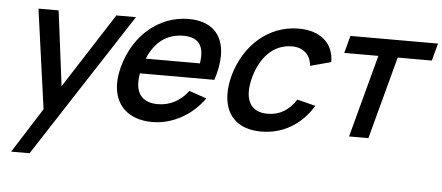

<svg xmlns="http://www.w3.org/2000/svg" viewBox="-52 -674 2382 1034"><g transform="rotate(5 1139.0 -157.5)"><path d="M539 -540 278.3 -134.5 227 -540H118L192.5 -2.5L38.5 240H138L645 -540Z M692.6 -240.5H1095.1C1111.1 -289.8 1118.9 -334.5 1118.9 -373.6C1118.9 -487.8 1052.3 -555 929.4 -555C771.4 -555 634.7 -442.5 587.3 -265.5C578.9 -234 574.8 -204.5 574.8 -177.2C574.8 -59.7 650.6 15 781.6 15C886.1 15 992.5 -40.5 1060.4 -137L966.6 -169.5C925.2 -114 868 -83.5 803 -83.5C727 -83.5 688.1 -122.9 688.1 -194.5C688.1 -208.6 689.6 -224 692.6 -240.5ZM908.6 -462.5C978.9 -462.5 1013.3 -430.2 1013.3 -362.3C1013.3 -350 1012.2 -336.6 1009.9 -322H716.9C755 -413.5 819.6 -462.5 908.6 -462.5Z M1369.6 15C1485.6 15 1585 -42.5 1648.9 -148.5L1549.6 -173.5C1512.1 -115.5 1463 -83.5 1396 -83.5C1320.9 -83.5 1285.3 -126.7 1285.3 -196.2C1285.3 -218.3 1288.9 -243.1 1296 -270C1325.4 -378 1393.5 -456.5 1496 -456.5C1556.5 -456.5 1597.5 -421 1601.8 -360.5L1713.8 -390.5C1714 -492 1641.9 -555 1523.9 -555C1360.4 -555 1230.7 -437 1185 -270C1176.2 -236.3 1171.8 -204.4 1171.8 -175.1C1171.8 -61.2 1238.1 15 1369.6 15Z M1844.2 0H1948.7L2068.2 -446H2252.7L2277.8 -540H1804.3L1779.2 -446H1963.7Z"/></g></svg>

Font: Manrope
Style: SemiBoldItalic
Weight: 600
Italic angle: -15°
Designer: Mikhail Sharanda
Foundry: Mikhail Sharanda
Version: Version 4.502;hotconv 1.0.109;makeotfexe 2.5.65596